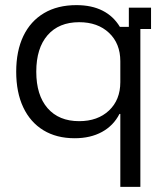

<svg xmlns="http://www.w3.org/2000/svg" viewBox="-20 -530 657 750"><path d="M450 200V-85H446.7Q423.3 -39.2 378.3 -14.6Q333.3 10 271.7 10Q200.8 10 149.6 -21.2Q98.3 -52.5 70.8 -110.8Q43.3 -169.2 43.3 -250Q43.3 -330.8 71.2 -389.2Q99.2 -447.5 152.1 -478.8Q205 -510 278.3 -510Q338.3 -510 380.8 -488.3Q423.3 -466.7 448.3 -425H483.3V-500H570V-416.7H528.3V200ZM289.2 -56.7Q361.7 -56.7 405.8 -98.3Q450 -140 450 -209.2V-290.8Q450 -360 405.8 -401.7Q361.7 -443.3 289.2 -443.3Q210 -443.3 165.8 -392.5Q121.7 -341.7 121.7 -250Q121.7 -158.3 165.8 -107.5Q210 -56.7 289.2 -56.7Z"/></svg>

Font: Funnel Display Light Light
Style: Regular
Weight: 300
Version: Version 1.000